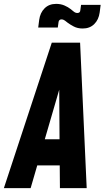

<svg xmlns="http://www.w3.org/2000/svg" viewBox="-44 -970 539 990"><path d="M-24 0 223 -750H369L403 0H265L264 -117H148L114 0ZM187 -252H263L261 -568H279ZM382.5 -823Q356 -823 336.2 -833.5Q316.5 -844 306 -852Q299 -857.5 290.8 -863.8Q282.5 -870 273 -870Q266.5 -870 262.8 -866.5Q259 -863 258 -857L254 -828H153L158 -867Q163 -904.5 186 -927.2Q209 -950 245.5 -950Q269.5 -950 288.8 -941.5Q308 -933 319 -924Q329 -916 337.2 -909.5Q345.5 -903 355 -903Q362 -903 365.8 -906.5Q369.5 -910 370 -916L374 -945H475L470 -906Q465 -868.5 442 -845.8Q419 -823 382.5 -823Z"/></svg>

Font: Mohave Light
Style: Bold Italic
Weight: 700
Italic angle: -8°
Version: Version 2.003